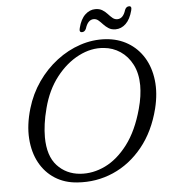

<svg xmlns="http://www.w3.org/2000/svg" viewBox="-59 -927 887 996"><g transform="rotate(-5 384.5 -429.5)"><path d="M514.5 -713.5Q579 -709 629.2 -679Q679.5 -649 710.8 -598Q742 -547 750 -479.2Q758 -411.5 738.5 -332.5Q709 -215.5 644 -135.5Q579 -55.5 490.8 -17Q402.5 21.5 303 14Q238 9.5 188 -22.2Q138 -54 108.5 -108Q79 -162 74 -233.8Q69 -305.5 94 -390Q116 -464.5 158.8 -525.8Q201.5 -587 258.8 -630.8Q316 -674.5 381.5 -696.2Q447 -718 514.5 -713.5ZM321.5 -29.5Q388 -24 452.8 -55.2Q517.5 -86.5 570.5 -156.5Q623.5 -226.5 654 -338Q663.5 -372.5 667.8 -403Q672 -433.5 672 -460Q671.5 -522.5 648.2 -567.8Q625 -613 586.2 -639Q547.5 -665 500 -669Q435 -675.5 369.8 -642.2Q304.5 -609 253 -543Q201.5 -477 177.5 -384Q166 -340.5 161 -303.2Q156 -266 156 -234Q156.5 -136.5 203 -86Q249.5 -35.5 321.5 -29.5ZM570.5 -760Q549 -760 534.2 -769.5Q519.5 -779 508.2 -791.2Q497 -803.5 486 -813Q475 -822.5 461.5 -822.5Q431 -822.5 417 -777Q410 -760.5 395.5 -760.5Q379.5 -760.5 385.5 -782.5Q397 -828.5 421 -851Q445 -873.5 474.5 -873.5Q496 -873.5 510.8 -864.2Q525.5 -855 536.8 -842.5Q548 -830 559 -820.8Q570 -811.5 584 -811.5Q614.5 -811.5 628 -856Q635 -873 650 -873Q665.5 -873 659.5 -851Q647.5 -805 623.8 -782.5Q600 -760 570.5 -760Z"/></g></svg>

Font: Fraunces 9pt S100 Light
Style: Italic
Weight: 300
Italic angle: -16°
Version: Version 1.000; ttfautohint (v1.8.3)